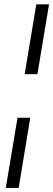

<svg xmlns="http://www.w3.org/2000/svg" viewBox="-20 -748 251 904"><path d="M62.5 -193.8H122.6L67.9 136.7H7.3ZM210.9 -727.5 156.2 -398.9H96.2L150.9 -727.5Z"/></svg>

Font: Inter 28pt Light
Style: Italic
Weight: 300
Italic angle: -9.3988°
Designer: Rasmus Andersson
Foundry: rsms
Version: Version 4.001;git-66647c0bb